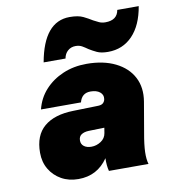

<svg xmlns="http://www.w3.org/2000/svg" viewBox="-84 -822 811 908"><g transform="rotate(-10 321.0 -368.0)"><path d="M311 -749Q352 -749 375.5 -737.5Q399 -726 418 -714Q431 -707 444 -701Q457 -695 474 -695Q531 -695 539 -743H642Q627 -653 580 -604Q533 -555 462 -555Q429 -555 409 -564.5Q389 -574 373 -584Q359 -594 346 -601.5Q333 -609 315 -609Q293 -609 277.5 -595.5Q262 -582 258 -559H153Q187 -749 311 -749ZM563 -148Q553 -93 552 -58Q551 -23 558 0H368Q361 -26 362 -62Q311 13 220 13Q174 13 138.5 -7Q103 -27 82.5 -61.5Q62 -96 62 -141Q62 -224 111 -265.5Q160 -307 251 -309L367 -312Q385 -312 393 -318Q401 -324 404 -334L405 -339Q408 -359 392 -372Q376 -385 347 -385Q305 -385 294 -342H102Q115 -395 150.5 -434Q186 -473 237.5 -495Q289 -517 351 -517Q432 -517 489.5 -488.5Q547 -460 573 -410Q599 -360 588 -294ZM258 -165Q258 -147 271.5 -137Q285 -127 307 -127Q331 -127 352.5 -141Q374 -155 378 -180L382 -205L306 -203Q284 -202 271 -193Q258 -184 258 -165Z"/></g></svg>

Font: Overused Grotesk Black
Style: Italic
Weight: 900
Italic angle: -10°
Version: Version 0.003